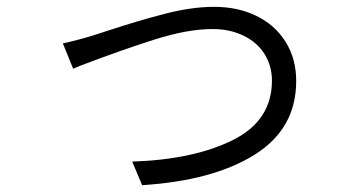

<svg xmlns="http://www.w3.org/2000/svg" viewBox="-20 -522 1040 562"><path d="M255 -419Q265 -422 275 -425.5Q285 -429 295 -432Q386 -462 464 -482Q542 -502 607 -502Q676 -502 730.5 -475.5Q785 -449 816 -399.5Q847 -350 847 -285Q847 -145 725 -69Q603 7 396 20L367 -49Q547 -55 661.5 -112Q776 -169 776 -286Q776 -329 754.5 -363.5Q733 -398 693 -417.5Q653 -437 602 -437Q529 -437 431.5 -406Q334 -375 216 -330L194 -321L164 -395Q206 -404 255 -419Z"/></svg>

Font: Sinter Normal
Style: Regular
Weight: 350
Foundry: Adobe & rsms
Version: Version 1.000